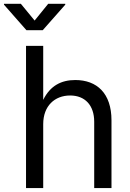

<svg xmlns="http://www.w3.org/2000/svg" viewBox="-56 -962 667 982"><path d="M165 -327.1C165 -420.4 224.1 -473.6 302.7 -473.6C378.9 -473.6 425.8 -423.3 425.8 -339.4V0H514.2V-346.7C514.2 -484.9 439.5 -552.7 329.1 -552.7C257.8 -552.7 200.7 -523.9 165 -451.2V-727.5H77.1V0H165ZM50.8 -942.4H-35.6V-938L79.1 -807.6H162.6L277.8 -938V-942.4H190.4L121.1 -856.9Z"/></svg>

Font: Raveo
Style: Regular
Weight: 400
Designer: Jakub Foglar, Rasmus Andersson (Inter)
Foundry: Jakubfoglar.com
Version: Version 1.100;Glyphs 3.2.3 (3260)